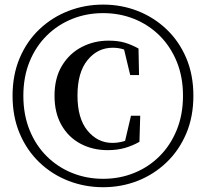

<svg xmlns="http://www.w3.org/2000/svg" viewBox="-20 -779 877 818"><path d="M419.4 18.6Q341.7 18.6 271.9 -8.4Q202 -35.5 148.3 -86.7Q94.6 -137.9 64.1 -209.7Q33.5 -281.6 33.5 -371Q33.5 -460.5 64.1 -532.2Q94.6 -603.9 148.3 -654.7Q202 -705.5 271.9 -732.5Q341.7 -759.4 419.4 -759.4Q497.1 -759.4 566.2 -732.5Q635.3 -705.5 689 -654.7Q742.7 -603.9 773.3 -532.2Q803.9 -460.5 803.9 -371Q803.9 -281.6 773.3 -209.7Q742.7 -137.9 689 -86.7Q635.3 -35.5 566.2 -8.4Q497.1 18.6 419.4 18.6ZM419.4 -17.2Q489.9 -17.2 551.4 -42.1Q612.9 -66.9 659.7 -113.5Q706.4 -160.1 733 -225.3Q759.6 -290.6 759.6 -371Q759.6 -451.8 732.9 -516.7Q706.1 -581.7 659.4 -627.8Q612.7 -673.9 551.2 -698.5Q489.7 -723.1 419.4 -723.1Q349.1 -723.1 287.8 -698.5Q226.4 -673.9 179.7 -627.9Q132.9 -581.9 106.2 -516.9Q79.5 -451.8 79.5 -371Q79.5 -290 106.2 -224.4Q132.9 -158.8 179.7 -112.7Q226.4 -66.6 287.8 -41.9Q349.1 -17.2 419.4 -17.2ZM438.6 -139.3Q374.9 -139.3 323.4 -166.5Q271.8 -193.8 242.1 -245.8Q212.3 -297.7 212.3 -371Q212.3 -446.3 243.8 -498.7Q275.3 -551 327.7 -578.4Q380.1 -605.8 442.2 -605.8Q482.4 -605.8 511.6 -597.2Q540.8 -588.6 570.1 -572.3L572.4 -459.3H534.7L504.4 -585.8L550.5 -544Q527.7 -561.5 506.6 -568.6Q485.5 -575.6 459.9 -575.6Q396 -575.6 353 -523.1Q310.1 -470.6 310.1 -372Q310.1 -274.2 353 -222.2Q396 -170.2 458.7 -170.2Q482.5 -170.2 507 -177Q531.4 -183.7 554.2 -201.3L509.1 -162.7L538 -285.8H577.4L574.1 -174.9Q545.5 -158.4 512.5 -148.8Q479.4 -139.3 438.6 -139.3Z"/></svg>

Font: Noto Serif SC
Style: Regular
Weight: 200
Designer: Ryoko NISHIZUKA 西塚涼子 (kana & ideographs); Frank Grießhammer (Latin, Greek & Cyrillic); Wenlong ZHANG 张文龙 (bopomofo); San
Foundry: Adobe
Version: Version 2.001;hotconv 1.1.0;makeotfexe 2.6.0